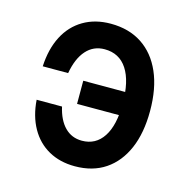

<svg xmlns="http://www.w3.org/2000/svg" viewBox="-96 -719 842 833"><g transform="rotate(15 325.0 -302.0)"><path d="M456 -247H250V-351H456ZM310 17Q243 17 192 -11.5Q141 -40 111 -93.5Q81 -147 76 -219H190Q203 -161 234 -129.5Q265 -98 311 -98Q373 -98 407 -150Q441 -202 441 -299Q441 -400 406 -453.5Q371 -507 305 -507Q255 -507 222.5 -470.5Q190 -434 178 -366H64Q68 -445 97.5 -502Q127 -559 179.5 -590Q232 -621 302 -621Q384 -621 442.5 -582.5Q501 -544 532.5 -472Q564 -400 564 -299Q564 -200 533.5 -129.5Q503 -59 446.5 -21Q390 17 310 17Z"/></g></svg>

Font: Martian Mono SemiCondensed Medium
Style: Regular
Weight: 500
Width: 4
Designer: Roman Shamin
Foundry: Evil Martians
Version: Version 1.000